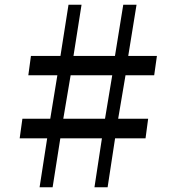

<svg xmlns="http://www.w3.org/2000/svg" viewBox="-20 -790 745 810"><path d="M179 -206.5H63L74.5 -289H192L222 -472.5H99.5L110.5 -554H235L269 -770H324L290 -554H465L500 -770H556L521 -554H642L630.5 -472.5H509.5L478.5 -289H605L594 -206.5H465.5L434 0H378.5L410 -206.5H234.5L202 0H147ZM423 -289 453.5 -472.5H278L247 -289Z"/></svg>

Font: Merriweather 36pt SemiBold
Style: Regular
Weight: 600
Version: Version 2.100